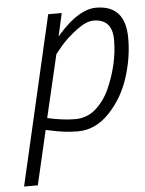

<svg xmlns="http://www.w3.org/2000/svg" viewBox="-53 -553 621 821"><g transform="rotate(-5 258.0 -142.5)"><path d="M390 -510C360 -510 327.7 -497.3 293 -472C280.3 -462.7 266.5 -450.5 251.5 -435.5C236.5 -420.5 226 -409 220 -401L242 -500H184L17 225H76L130 -8L150 -4C190 5.3 229 10 267 10C317.7 10 362.7 -10.7 402 -52C441.3 -93.3 470.2 -142.2 488.5 -198.5C506.8 -254.8 516 -311.3 516 -368C516 -462.7 474 -510 390 -510ZM374 -456C428 -456 455 -426 455 -366C455 -298 439.3 -228.7 408 -158C392.7 -124.7 372.7 -97.2 348 -75.5C323.3 -53.8 293.8 -43 259.5 -43C225.2 -43 185.7 -48 141 -58L204 -327L231 -360C249 -381.3 272.2 -402.7 300.5 -424C328.8 -445.3 353.3 -456 374 -456Z"/></g></svg>

Font: Titillium Web
Style: Light Italic
Weight: 300
Italic angle: -13°
Version: Version 1.001;PS 57.000;hotconv 1.0.70;makeotf.lib2.5.55311